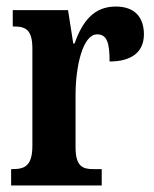

<svg xmlns="http://www.w3.org/2000/svg" viewBox="-20 -567 472 587"><path d="M14 0H291V-50H265C233 -50 211 -58 211 -117V-277C211 -364 233 -462 277 -462C308 -462 315 -434 315 -379C381 -379 420 -407 420 -462C420 -512 394 -547 334 -547C269 -547 233 -505 208 -434H204L188 -536H19V-486H22C58 -486 79 -477 79 -418V-122C79 -59 55 -50 18 -50H14Z"/></svg>

Font: Noto Serif Khmer ExtraCondensed
Style: Bold
Weight: 700
Width: 2
Designer: Danh Hong and the Monotype Design Team
Foundry: Monotype Imaging Inc.
Version: Version 2.004